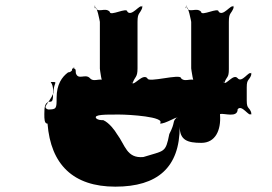

<svg xmlns="http://www.w3.org/2000/svg" viewBox="-20 -767 1017 719"><path d="M429 -338C461 -338 601 -330 579 -305C594 -299 654 -339 644 -324C638 -318 663 -351 641 -326C624 -310 638 -311 614 -265C600 -193 596 -204 517 -179C454 -173 449 -224 418 -265C410 -279 389 -307 367 -317C356 -317 346 -318 340 -324C330 -339 376 -338 429 -338ZM870 -358C886 -377 912 -329 920 -340C920 -359 922 -323 922 -342C914 -369 904 -356 904 -391V-440C904 -474 914 -463 922 -490C922 -509 920 -473 920 -492C912 -502 886 -455 870 -474C854 -493 827 -447 818 -458C818 -477 820 -437 820 -456C829 -483 837 -473 837 -508V-685C837 -722 846 -712 856 -741C856 -760 854 -723 854 -742C845 -752 816 -704 799 -723C799 -742 733 -704 733 -723C715 -742 687 -714 678 -742C678 -761 675 -722 675 -741C685 -750 696 -685 696 -685V-511C696 -511 704 -444 713 -454C713 -473 715 -437 715 -456C705 -484 675 -455 658 -474C658 -493 532 -455 532 -474C514 -493 484 -446 474 -456C474 -475 476 -435 476 -454C485 -482 495 -475 495 -511V-685C495 -722 504 -712 514 -741C514 -760 512 -723 512 -742C503 -752 474 -704 457 -723C457 -742 391 -704 391 -723C373 -742 345 -714 336 -742C336 -761 333 -722 333 -741C343 -750 354 -685 354 -685V-510C354 -510 361 -445 370 -455C370 -474 372 -437 372 -456C363 -484 334 -455 317 -474C300 -493 273 -465 264 -493C264 -512 261 -510 250 -510C248 -501 258 -475 258 -498C258 -538 258 -496 235 -496C212 -479 192 -451 192 -401C192 -361 192 -357 160 -357C136 -366 163 -378 180 -418C180 -458 199 -460 176 -460C161 -460 179 -462 179 -426C179 -386 176 -386 164 -386C148 -382 146 -367 146 -340C146 -321 146 -304 158 -304C170 -151 254 -68 412 -68C570 -68 653 -140 653 -293C653 -242 682 -232 734 -232C787 -232 808 -280 804 -336V-340C819 -344 870 -324 870 -358Z"/></svg>

Font: Hussar Przerywany
Style: Regular
Weight: 400
Foundry: Cannot Into Space Fonts
Version: Version 0.982